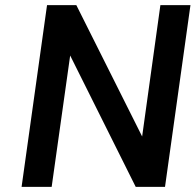

<svg xmlns="http://www.w3.org/2000/svg" viewBox="-20 -727 762 747"><path d="M622 0 721 -707H604L533 -196L277 -707H163L64 0H181L253 -511L508 0Z"/></svg>

Font: Brisa Sans Medium
Style: Italic
Weight: 600
Italic angle: -8°
Designer: Dalton Maag Ltd
Foundry: Dalton Maag Ltd
Version: Version 1.101;July 10, 2019;FontCreator 11.5.0.2425 64-bit